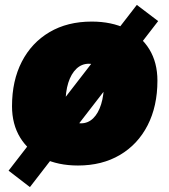

<svg xmlns="http://www.w3.org/2000/svg" viewBox="-20 -663 690 783"><path d="M102 100 15 33 538 -643 625 -577ZM298 12Q217 12 156.5 -17.5Q96 -47 62.5 -101.5Q29 -156 29 -230Q29 -334 69 -411.5Q109 -489 182 -532Q255 -575 354 -575Q435 -575 495.5 -545.5Q556 -516 589 -462Q622 -408 622 -334Q622 -230 582 -152Q542 -74 469 -31Q396 12 298 12ZM310 -160Q339 -160 360 -180.5Q381 -201 392.5 -238Q404 -275 404 -325Q404 -360 387.5 -381.5Q371 -403 342 -403Q313 -403 291.5 -382.5Q270 -362 258.5 -325.5Q247 -289 247 -239Q247 -215 255 -197.5Q263 -180 277 -170Q291 -160 310 -160Z"/></svg>

Font: Azeret Mono Thin Black
Style: Italic
Weight: 900
Italic angle: -12°
Version: Version 1.002